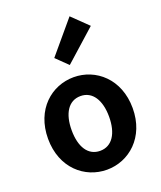

<svg xmlns="http://www.w3.org/2000/svg" viewBox="-167 -1028 960 1147"><g transform="rotate(-20 313.0 -455.0)"><path d="M313 14C453 14 582 -94 582 -280C582 -466 453 -574 313 -574C172 -574 44 -466 44 -280C44 -94 172 14 313 14ZM313 -106C236 -106 194 -174 194 -280C194 -385 236 -454 313 -454C389 -454 432 -385 432 -280C432 -174 389 -106 313 -106ZM317 -650 515 -827 415 -924 244 -721Z"/></g></svg>

Font: Noto Sans TC
Style: Bold
Weight: 700
Designer: Ryoko NISHIZUKA 西塚涼子 (kana, bopomofo & ideographs); Paul D. Hunt (Latin, Greek & Cyrillic); Sandoll Communications 산돌커뮤니
Foundry: Adobe
Version: Version 2.004;hotconv 1.0.118;makeotfexe 2.5.65603